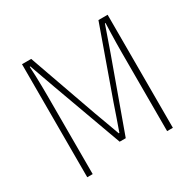

<svg xmlns="http://www.w3.org/2000/svg" viewBox="-157 -897 1084 1068"><g transform="rotate(-30 385.0 -363.0)"><path d="M110 0V-726H169L324 -288Q339 -248 354 -206.5Q369 -165 384 -124H388Q403 -165 417 -206.5Q431 -248 445 -288L601 -726H660V0H623V-502Q623 -531 623.5 -563.5Q624 -596 625 -629.5Q626 -663 627 -692H623L567 -532L404 -81H365L201 -532L144 -692H140Q142 -663 143 -629.5Q144 -596 144.5 -563.5Q145 -531 145 -502V0Z"/></g></svg>

Font: Noto Sans HK Thin
Style: Regular
Weight: 100
Designer: Ryoko NISHIZUKA 西塚涼子 (kana, bopomofo & ideographs); Paul D. Hunt (Latin, Greek & Cyrillic); Sandoll Communications 산돌커뮤니
Foundry: Adobe
Version: Version 2.004-H2;hotconv 1.0.118;makeotfexe 2.5.65603